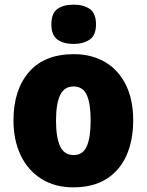

<svg xmlns="http://www.w3.org/2000/svg" viewBox="-20 -796 633 826"><path d="M553 -278Q553 -193 524.5 -128Q496 -63 438.5 -26.5Q381 10 295 10Q216 10 158 -26.5Q100 -63 69 -128Q38 -193 38 -278Q38 -409 104.5 -486Q171 -563 298 -563Q373 -563 430.5 -530Q488 -497 520.5 -433Q553 -369 553 -278ZM221 -277Q221 -205 238.5 -167Q256 -129 297 -129Q337 -129 353.5 -167Q370 -205 370 -278Q370 -350 353.5 -387Q337 -424 296 -424Q257 -424 239 -387.5Q221 -351 221 -277ZM297 -776Q339 -776 366 -757.5Q393 -739 393 -691Q393 -644 365.5 -625.5Q338 -607 297 -607Q254 -607 227.5 -625.5Q201 -644 201 -691Q201 -739 227 -757.5Q253 -776 297 -776Z"/></svg>

Font: Noto Sans SemiCondensed Black
Style: Regular
Weight: 900
Width: 4
Designer: Monotype Design Team
Foundry: Monotype Imaging Inc.
Version: Version 2.013; ttfautohint (v1.8.4.7-5d5b)